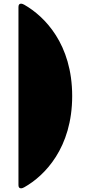

<svg xmlns="http://www.w3.org/2000/svg" viewBox="-20 -820 461 1040"><path d="M371 -300C371 -581 222 -731 112 -794C107 -797 100 -800 94 -800C86 -800 80 -796 80 -782V183C80 196 86 200 94 200C100 200 107 197 112 194C222 132 371 -19 371 -300Z"/></svg>

Font: Fascinate
Style: Regular
Weight: 900
Designer: Astigmatic (AOETI)
Foundry: Astigmatic (AOETI)
Version: Version 1.000